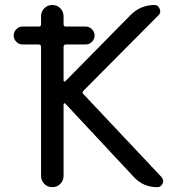

<svg xmlns="http://www.w3.org/2000/svg" viewBox="-20 -775 731 774"><path d="M71.3 -595.7Q56.6 -595.7 45.9 -606.4Q35.2 -617.2 35.2 -631.8Q35.2 -646.5 45.9 -657.2Q56.6 -668 71.3 -668H136.7Q145.5 -668 145.5 -676.8V-709Q145.5 -728.5 158.7 -741.7Q171.9 -754.9 190.9 -754.9Q210 -754.9 223.1 -741.7Q236.3 -728.5 236.3 -709V-676.8Q236.3 -668 245.1 -668H325.2Q339.8 -668 350.6 -657.2Q361.3 -646.5 361.3 -631.8Q361.3 -617.2 350.6 -606.4Q339.8 -595.7 325.2 -595.7H246.1Q236.3 -595.7 236.3 -585.9V-450.2Q236.3 -447.3 238.8 -446.3Q241.2 -445.3 243.2 -447.3L505.9 -713.9Q545.9 -754.9 603.5 -754.9Q617.2 -754.9 623.5 -739.7Q629.9 -724.6 620.1 -714.8L316.4 -409.2Q309.6 -402.3 316.4 -395.5L630.9 -61.5Q637.7 -53.7 637.7 -44.9Q637.7 -40 635.7 -35.2Q628.9 -20.5 613.3 -20.5Q557.6 -20.5 519.5 -61.5L243.2 -357.4Q241.2 -359.4 238.8 -358.4Q236.3 -357.4 236.3 -354.5V-66.4Q236.3 -46.9 223.1 -33.7Q210 -20.5 190.9 -20.5Q171.9 -20.5 158.7 -33.7Q145.5 -46.9 145.5 -66.4V-585.9Q145.5 -595.7 135.7 -595.7Z"/></svg>

Font: Gen Jyuu GothicX Regular
Style: Regular
Weight: 400
Designer: [Source Han Sans]
Ryoko NISHIZUKA  (kana & ideographs); Paul D. Hunt (Latin, Greek & Cyrillic); Wenlong ZHANG  (bopomofo
Version: Version 1.002.20150607